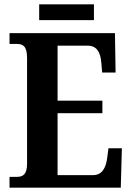

<svg xmlns="http://www.w3.org/2000/svg" viewBox="-20 -867 610 887"><path d="M161 -774H414V-847H161ZM24 0H538L543 -182H481L475 -136C469 -92 452 -58 410 -58H246V-344H453V-402H246V-656H385C427 -656 444 -626 448 -578L452 -532H514L511 -714H24V-664H57C84 -664 105 -656 105 -600V-110C105 -63 87 -50 59 -50H24Z"/></svg>

Font: Noto Serif Armenian Condensed
Style: Bold
Weight: 700
Width: 3
Designer: Monotype Design Team
Foundry: Monotype Imaging Inc.
Version: Version 2.008